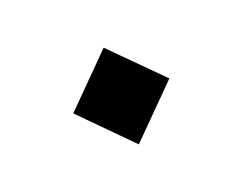

<svg xmlns="http://www.w3.org/2000/svg" viewBox="-45 -378 403 318"><g transform="rotate(-20 156.0 -219.0)"><path d="M71.3 -219.2 155.8 -133.8 240.7 -219.2 155.8 -304.2Z"/></g></svg>

Font: Estedad ExtraLight
Style: Regular
Weight: 200
Designer: Amin Abedi
Version: Version 7.3